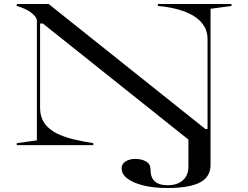

<svg xmlns="http://www.w3.org/2000/svg" viewBox="-20 -728 1245 963"><path d="M1036 99Q1036 127 1024 149Q1012 171 986 185.5Q960 200 918.5 207.5Q877 215 819 215Q752 215 700.5 202.5Q649 190 619.5 168Q590 146 590 116Q590 94 610 81.5Q630 69 659 69Q689 69 712 81.5Q735 94 735 123Q735 201 820 201Q870 201 897.5 176Q925 151 925 108V-28L195 -610H181V-189Q181 -155 192 -130Q203 -105 225 -85.5Q247 -66 279.5 -52Q312 -38 354 -28Q396 -18 448 -10V0H64V-10L165 -24V-622Q165 -643 136.5 -664.5Q108 -686 64 -698V-708H224L1010 -81H1021V-531Q1021 -561 1010 -585Q999 -609 978 -628Q957 -647 927 -661Q897 -675 858 -684.5Q819 -694 772 -698V-708H1141V-698L1036 -684Z"/></svg>

Font: Kalnia Expanded Light
Style: Regular
Weight: 300
Width: 7
Designer: Frida Medrano
Foundry: Frida Medrano
Version: Version 1.105